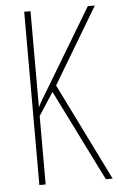

<svg xmlns="http://www.w3.org/2000/svg" viewBox="-52 -751 484 788"><g transform="rotate(-5 190.0 -357.0)"><path d="M380 0 182 -401 369 -714H340L160 -414C132 -368 112 -336 104 -318V-714H78V0H104V-282L165 -376L352 0Z"/></g></svg>

Font: Noto Sans Ethiopic ExtraCondensed Thin
Style: Regular
Weight: 100
Width: 2
Designer: Monotype Design Team
Foundry: Monotype Imaging Inc.
Version: Version 2.102